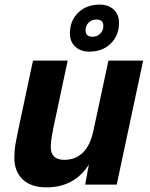

<svg xmlns="http://www.w3.org/2000/svg" viewBox="-20 -798 648 830"><path d="M181.8 12Q113.8 12 77.9 -22.6Q42 -57.2 42 -115.6Q42 -146.4 47.1 -176.1Q52.2 -205.8 58.2 -233.4L122.6 -536H272.6L210.4 -243.8Q206.6 -224.8 203.1 -203.4Q199.6 -182 199.6 -160.6Q199.6 -135 214.3 -121Q229 -107 258.2 -107Q306.4 -107 338.5 -138.5Q370.6 -170 383.8 -233.2L448.8 -536H598.8L484.6 0H348.2L376.8 -154.4L394.4 -150.4Q366 -69.8 312.1 -28.9Q258.2 12 181.8 12ZM366.2 -574.8Q329 -574.8 305.6 -596.2Q282.2 -617.6 282.2 -654Q282.2 -708.2 317.9 -743.1Q353.6 -778 410.4 -778Q448.2 -778 471.3 -757.1Q494.4 -736.2 494.4 -698.8Q494.4 -645 458.9 -609.9Q423.4 -574.8 366.2 -574.8ZM380.2 -639.2Q400.2 -639.2 413.5 -652.7Q426.8 -666.2 426.8 -686Q426.8 -713.6 396.4 -713.6Q376.8 -713.6 363.3 -700.4Q349.8 -687.2 349.8 -666.8Q349.8 -639.2 380.2 -639.2Z"/></svg>

Font: Geist
Style: Italic
Weight: 400
Italic angle: -12°
Designer: Basement.studio, Andrés Briganti, Mateo Zaragoza
Foundry: Basement.studio, Vercel, Andrés Briganti, Guido Ferreyra, Mateo Zaragoza
Version: Version 1.500